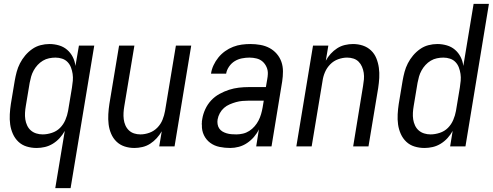

<svg xmlns="http://www.w3.org/2000/svg" viewBox="-20 -755 2541 990"><path d="M265 215 314 -80Q303 -60 287.5 -43Q272 -26 252.5 -14Q233 -2 211.5 3Q190 8 169 8Q142 8 117.5 0.5Q93 -7 75 -24Q57 -41 46.5 -64.5Q36 -88 32.5 -113.5Q29 -139 30.5 -166Q32 -193 36 -219L56 -339Q60 -362 66 -384.5Q72 -407 83 -428.5Q94 -450 110 -469Q126 -488 146 -502Q166 -516 189 -522Q212 -528 235 -528Q260 -528 284 -521Q308 -514 326 -498.5Q344 -483 355 -461.5Q366 -440 369 -415L387 -520H466L344 215ZM200 -62Q223 -62 247.5 -70Q272 -78 289.5 -95.5Q307 -113 317 -136.5Q327 -160 331 -183L351 -303Q354 -321 355.5 -339Q357 -357 354.5 -374Q352 -391 346 -407Q340 -423 328.5 -435Q317 -447 300.5 -452.5Q284 -458 266 -458Q250 -458 233 -454.5Q216 -451 201 -442Q186 -433 174 -420Q162 -407 153.5 -391.5Q145 -376 140.5 -360Q136 -344 133 -328L113 -208Q110 -191 109 -173.5Q108 -156 110.5 -139.5Q113 -123 120 -108Q127 -93 139 -82.5Q151 -72 167 -67Q183 -62 200 -62Z M673 8Q646 8 622 0Q598 -8 580.5 -25Q563 -42 553 -65.5Q543 -89 540 -114.5Q537 -140 538.5 -166.5Q540 -193 544 -219L594 -520H673L621 -208Q618 -191 617 -174Q616 -157 618 -140.5Q620 -124 626.5 -109Q633 -94 644.5 -83Q656 -72 671.5 -67Q687 -62 704 -62Q727 -62 750.5 -70.5Q774 -79 791.5 -97Q809 -115 818 -137.5Q827 -160 831 -183L887 -520H966L880 0H801L814 -78Q803 -59 788 -42.5Q773 -26 754.5 -14Q736 -2 714.5 3Q693 8 673 8Z M1167 8Q1139 8 1112 2.5Q1085 -3 1064 -18.5Q1043 -34 1031.5 -58Q1020 -82 1021 -110Q1020 -113 1020.5 -114Q1021 -115 1020.5 -116.5Q1020 -118 1020.5 -119.5Q1021 -121 1021 -122.5Q1021 -124 1021 -125.5Q1021 -127 1021 -129Q1021 -131 1021.5 -132.5Q1022 -134 1022 -135.5Q1022 -137 1022.5 -138.5Q1023 -140 1023 -142Q1027 -167 1038.5 -192Q1050 -217 1068.5 -237Q1087 -257 1111.5 -270.5Q1136 -284 1161 -292Q1186 -300 1211.5 -303Q1237 -306 1263 -306H1351L1358 -347Q1359 -353 1360 -360Q1361 -367 1361 -373Q1362 -392 1354.5 -409Q1347 -426 1334 -437.5Q1321 -449 1303 -453.5Q1285 -458 1266 -458Q1247 -458 1227 -454Q1207 -450 1190 -439.5Q1173 -429 1161 -411.5Q1149 -394 1146 -375H1068Q1071 -397 1081 -418.5Q1091 -440 1106 -458.5Q1121 -477 1140.5 -491Q1160 -505 1182 -513.5Q1204 -522 1226.5 -525Q1249 -528 1271 -528Q1297 -528 1322.5 -523.5Q1348 -519 1369.5 -507.5Q1391 -496 1407 -477.5Q1423 -459 1431 -436Q1439 -413 1439 -387Q1439 -361 1435 -335L1380 0H1301L1315 -88Q1305 -67 1289.5 -49Q1274 -31 1254 -17.5Q1234 -4 1211.5 2Q1189 8 1167 8ZM1199 -62Q1215 -62 1232.5 -66Q1250 -70 1265.5 -80Q1281 -90 1293 -104Q1305 -118 1313 -133.5Q1321 -149 1326 -166Q1331 -183 1334 -200L1340 -236H1263Q1247 -236 1230 -234.5Q1213 -233 1197 -228.5Q1181 -224 1164.5 -217Q1148 -210 1135 -198.5Q1122 -187 1113.5 -171.5Q1105 -156 1102 -139Q1100 -127 1102 -114.5Q1104 -102 1110.5 -92.5Q1117 -83 1127 -77Q1137 -71 1149 -67.5Q1161 -64 1173.5 -63Q1186 -62 1199 -62Z M1508 0 1594 -520H1673L1660 -442Q1670 -461 1685 -477.5Q1700 -494 1718.5 -506Q1737 -518 1758.5 -523Q1780 -528 1800 -528Q1827 -528 1851 -520Q1875 -512 1893 -495Q1911 -478 1920.5 -454.5Q1930 -431 1933.5 -405.5Q1937 -380 1935.5 -353.5Q1934 -327 1930 -301L1880 0H1801L1852 -312Q1855 -329 1856.5 -346Q1858 -363 1855.5 -379.5Q1853 -396 1846.5 -411Q1840 -426 1829 -437Q1818 -448 1802.5 -453Q1787 -458 1770 -458Q1747 -458 1723.5 -449.5Q1700 -441 1682.5 -423Q1665 -405 1655.5 -382.5Q1646 -360 1643 -337L1587 0Z M2169 8Q2142 8 2117.5 0.5Q2093 -7 2075 -24Q2057 -41 2046.5 -64.5Q2036 -88 2032.5 -113.5Q2029 -139 2030.5 -166Q2032 -193 2036 -219L2056 -339Q2060 -362 2066 -384.5Q2072 -407 2083 -428.5Q2094 -450 2110 -469Q2126 -488 2146 -502Q2166 -516 2189 -522Q2212 -528 2235 -528Q2260 -528 2284 -521Q2308 -514 2326 -498.5Q2344 -483 2355 -461.5Q2366 -440 2369 -415L2422 -735H2501L2380 0H2301L2314 -80Q2303 -60 2287.5 -43Q2272 -26 2252.5 -14Q2233 -2 2211.5 3Q2190 8 2169 8ZM2200 -62Q2223 -62 2247.5 -70Q2272 -78 2289.5 -95.5Q2307 -113 2317 -136.5Q2327 -160 2331 -183L2351 -303Q2354 -321 2355.5 -339Q2357 -357 2354.5 -374Q2352 -391 2346 -407Q2340 -423 2328.5 -435Q2317 -447 2300.5 -452.5Q2284 -458 2266 -458Q2250 -458 2233 -454.5Q2216 -451 2201 -442Q2186 -433 2174 -420Q2162 -407 2153.5 -391.5Q2145 -376 2140.5 -360Q2136 -344 2133 -328L2113 -208Q2110 -191 2109 -173.5Q2108 -156 2110.5 -139.5Q2113 -123 2120 -108Q2127 -93 2139 -82.5Q2151 -72 2167 -67Q2183 -62 2200 -62Z"/></svg>

Font: Iosevka Term Oblique
Style: Regular
Weight: 400
Italic angle: -9°
Monospace: yes
Designer: Belleve Invis
Foundry: Belleve Invis
Version: Version 31.4.0